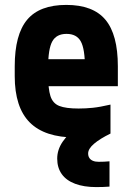

<svg xmlns="http://www.w3.org/2000/svg" viewBox="-20 -550 540 782"><path d="M288 10Q162 10 101 -51.5Q40 -113 40 -240V-280Q40 -409 90.5 -469.5Q141 -530 250 -530Q359 -530 409.5 -469.5Q460 -409 460 -280V-199H108V-309H350L326 -274Q326 -351 309 -381.5Q292 -412 251 -412Q210 -412 193 -381.5Q176 -351 176 -274V-246Q176 -188 185.5 -158.5Q195 -129 221.5 -118.5Q248 -108 300 -108Q329 -108 358 -111Q387 -114 430 -124V-6Q397 1 360 5.5Q323 10 288 10ZM372 212Q322 212 286 198.5Q250 185 231.5 159Q213 133 213 96Q213 60 235 27.5Q257 -5 302 -39L430 -6Q387 15 363 35.5Q339 56 339 75Q339 86 344 93.5Q349 101 358.5 105Q368 109 382 109Q393 109 404.5 108.5Q416 108 426 107V210Q414 211 400.5 211.5Q387 212 372 212Z"/></svg>

Font: M PLUS 1 Code
Style: Bold
Weight: 700
Designer: Coji Morishita
Foundry: UNDERFOREST DESIGN
Version: Version 1.002